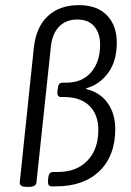

<svg xmlns="http://www.w3.org/2000/svg" viewBox="-20 -726 510 748"><path d="M84 2Q55 2 57 -16L112 -542Q121 -621 166.5 -663.5Q212 -706 288 -706Q358 -706 396.5 -666.5Q435 -627 435 -559Q435 -489 402 -443Q369 -397 316 -382V-379Q370 -366 399.5 -324.5Q429 -283 429 -223Q429 -119 367.5 -59.5Q306 0 198 0H181Q165 0 167 -23L168 -33Q170 -56 187 -56H205Q278 -56 320.5 -100Q363 -144 363 -220Q363 -280 328 -314Q293 -348 230 -348H218Q201 -348 204 -371L205 -381Q207 -404 223 -404H239Q300 -404 335 -444.5Q370 -485 370 -552Q370 -597 347 -623.5Q324 -650 281 -650Q237 -650 210 -622Q183 -594 178 -542L122 -16Q121 2 92 2Z"/></svg>

Font: Asap Condensed Condensed Light
Style: Italic
Weight: 300
Width: 3
Italic angle: -6°
Designer: Pablo Cosgaya
Foundry: Omnibus-Type
Version: Version 3.001; ttfautohint (v1.8.4.7-5d5b)